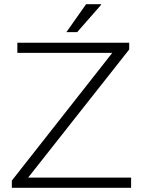

<svg xmlns="http://www.w3.org/2000/svg" viewBox="-20 -888 677 908"><path d="M36 0V-34L511 -638H62V-686H591V-654L113 -48H600V0ZM294 -736 387 -868H457L458 -865L345 -736Z"/></svg>

Font: Archivo SemiBold Thin
Style: Regular
Weight: 250
Version: Version 2.001